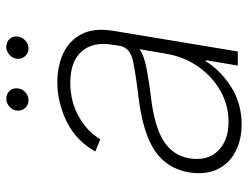

<svg xmlns="http://www.w3.org/2000/svg" viewBox="-106 -644 762 589"><g transform="rotate(-90 274.5 -349.0)"><path d="M187.5 11.7Q140.6 11.7 104.4 -7.1Q68.2 -25.9 50.4 -62.1Q32.7 -98.4 40.8 -150.2Q52.6 -218.4 108 -255.1Q163.4 -291.9 274.5 -305Q338.1 -312.5 380.7 -321.2Q423.3 -329.9 428.6 -361.2L432.2 -383.9Q442.5 -443.2 412.1 -478.5Q381.7 -513.8 315.7 -513.8Q257.8 -513.8 211.6 -487.7Q165.5 -461.6 142.4 -421.9L104.8 -437.1Q137.8 -496.1 196.4 -524.9Q255 -553.6 318.2 -553.6Q366.8 -553.6 406.1 -535.3Q445.3 -517 465 -478.9Q484.7 -440.7 474.8 -381L411.6 0H368.3L384.9 -98.4H381.7Q353.3 -52.6 302.9 -20.4Q252.5 11.7 187.5 11.7ZM195.7 -28.4Q246.8 -28.4 291 -53.4Q335.2 -78.5 365.6 -122.2Q396 -165.8 404.8 -221.2L418.7 -301.5Q399.5 -287.3 356.4 -279.3Q313.2 -271.3 273.1 -266.7Q182.2 -256 137.4 -227.8Q92.7 -199.6 83.8 -148.8Q74.9 -93 106.7 -60.7Q138.5 -28.4 195.7 -28.4ZM420.8 -642Q405.9 -642 396.3 -653.6Q386.7 -665.1 389.6 -680Q391.7 -692.5 402.3 -701.3Q413 -710.2 425.4 -710.2Q441.4 -710.2 450.8 -699.2Q460.2 -688.2 457 -672.2Q454.5 -660.2 444.4 -651.1Q434.3 -642 420.8 -642ZM261.7 -642Q246.8 -642 237.4 -653.4Q228 -664.8 230.5 -680Q232.6 -692.5 243.3 -701.3Q253.9 -710.2 266.3 -710.2Q282.3 -710.2 291.5 -699.2Q300.8 -688.2 297.9 -672.2Q296.5 -660.5 285.9 -651.3Q275.2 -642 261.7 -642Z"/></g></svg>

Font: Inter Extra Light  BETA
Style: Italic
Weight: 200
Italic angle: 9.39999°
Designer: Rasmus Andersson
Foundry: rsms
Version: Version 3.011;git-f93a4a705